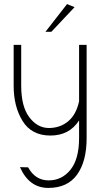

<svg xmlns="http://www.w3.org/2000/svg" viewBox="-20 -920 517 942"><path d="M78 -100 118 -99Q153 -35 218.5 -35Q284 -35 326 -87.5Q368 -140 368 -243V-329Q320 -255 227.5 -255Q135 -255 91 -326Q47 -397 47 -499V-700H84V-500Q84 -397 124 -344.5Q164 -292 219.5 -292Q275 -292 314.5 -325Q354 -358 368 -423V-700H405V-242Q405 -128 358 -63Q311 2 217 2Q123 2 78 -100ZM346 -885 232 -764H203L309 -900Z"/></svg>

Font: Bubbler One
Style: Regular
Weight: 400
Designer: Brenda Gallo (gbrenda1987@gmail.com)
Foundry: Brenda Gallo
Version: Version 1.003